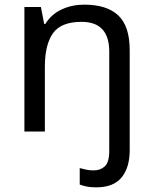

<svg xmlns="http://www.w3.org/2000/svg" viewBox="-20 -566 658 826"><path d="M394 240Q370 240 353 236.5Q336 233 323 228V157Q337 161 351 164Q365 167 383 167Q412 167 431 149.5Q450 132 450 83V-344Q450 -472 331 -472Q242 -472 207.5 -422.5Q173 -373 173 -279V0H85V-536H156L170 -463H175Q201 -505 245.5 -525.5Q290 -546 342 -546Q440 -546 489 -499.5Q538 -453 538 -350V80Q538 155 503 197.5Q468 240 394 240Z"/></svg>

Font: Noto Sans Siddham
Style: Regular
Weight: 400
Designer: Monotype Design Team
Foundry: Monotype Imaging Inc.
Version: Version 2.004; ttfautohint (v1.8.4.7-5d5b)